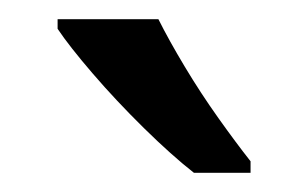

<svg xmlns="http://www.w3.org/2000/svg" viewBox="-20 -786 321 200"><path d="M145 -766Q156 -744 172.5 -716.5Q189 -689 207.5 -663Q226 -637 241 -618V-606H182Q159 -624 130 -652.5Q101 -681 76.5 -709.5Q52 -738 40 -756V-766Z"/></svg>

Font: Noto Sans Tifinagh Ahaggar
Style: Regular
Weight: 400
Designer: JamraPatel
Foundry: JamraPatel LLC
Version: Version 2.006; ttfautohint (v1.8.4.7-5d5b)